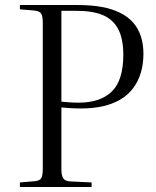

<svg xmlns="http://www.w3.org/2000/svg" viewBox="-20 -743 621 763"><path d="M59 0V-18L119 -23Q138 -25 144 -35Q150 -45 150 -72V-653Q150 -679 143.5 -689Q137 -699 117 -701L59 -706V-723H290Q342 -723 383.5 -715.5Q425 -708 456.5 -692.5Q488 -677 508.5 -654Q529 -631 539.5 -599.5Q550 -568 550 -529Q550 -488 539.5 -453.5Q529 -419 509 -392.5Q489 -366 459 -348Q429 -330 390 -321Q351 -312 303 -312Q276 -312 255.5 -313.5Q235 -315 224 -316V-71Q224 -45 231.5 -34Q239 -23 260 -22L344 -18V0ZM292 -335Q379 -335 424.5 -379.5Q470 -424 470 -525Q470 -590 449 -628.5Q428 -667 387.5 -683.5Q347 -700 284 -700H224V-339Q236 -338 253.5 -336.5Q271 -335 292 -335Z"/></svg>

Font: Literata 60pt Light
Style: Regular
Weight: 300
Designer: Latin by Veronika Burian and Jose Scaglione. Greek by Irene Vlachou. Cyrillic by Vera Evstafieva.
Foundry: TypeTogether
Version: Version 3.103;gftools[0.9.29]